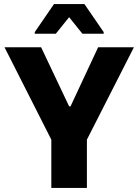

<svg xmlns="http://www.w3.org/2000/svg" viewBox="-20 -919 677 939"><path d="M231 0V-236L2 -688H181L318 -399H325L460 -688H635L405 -236V0ZM150 -754V-762L244 -899H393L487 -762V-754H383L318 -835L253 -754Z"/></svg>

Font: Saira Thin
Style: Bold
Weight: 700
Version: Version 1.101